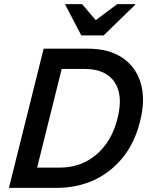

<svg xmlns="http://www.w3.org/2000/svg" viewBox="-20 -911 727 931"><path d="M23.3 0 191.7 -675H405.8Q508.3 -675 574.2 -630.4Q640 -585.8 662.9 -506.2Q685.8 -426.7 659.2 -322.5Q634.2 -220.8 576.7 -148.8Q519.2 -76.7 437.1 -38.3Q355 0 254.2 0ZM160 -98.3H270Q373.3 -98.3 447.9 -162.1Q522.5 -225.8 550 -337.5Q578.3 -449.2 535.4 -512.9Q492.5 -576.7 390 -576.7H279.2ZM374.2 -739.2 296.7 -887.5 297.5 -890.8H378.3L444.2 -813.3L548.3 -890.8H635.8L635 -887.5L482.5 -739.2Z"/></svg>

Font: Funnel Sans Medium
Style: Italic
Weight: 500
Italic angle: -14.036°
Version: Version 1.000; Beta; Release 5; Build 24; ttfautohint (v1.8.